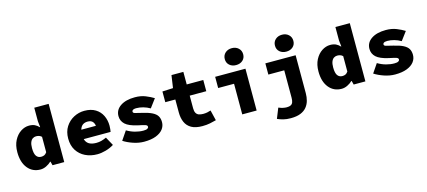

<svg xmlns="http://www.w3.org/2000/svg" viewBox="-67 -1399 4933 2217"><g transform="rotate(-15 2400.0 -291.0)"><path d="M251 12Q156 12 99 -58.5Q42 -129 42 -250Q42 -332 72.5 -390.5Q103 -449 151 -480.5Q199 -512 251 -512Q291 -512 318.5 -499Q346 -486 368 -462H372L364 -534V-696H536V0H396L384 -46H380Q354 -21 319.5 -4.5Q285 12 251 12ZM296 -128Q317 -128 333.5 -135.5Q350 -143 364 -164V-348Q349 -362 332.5 -367Q316 -372 298 -372Q277 -372 258.5 -360.5Q240 -349 229 -322.5Q218 -296 218 -252Q218 -185 238.5 -156.5Q259 -128 296 -128Z M930 12Q851 12 787.5 -19Q724 -50 687 -108.5Q650 -167 650 -250Q650 -332 687.5 -390.5Q725 -449 785 -480.5Q845 -512 912 -512Q991 -512 1044 -479.5Q1097 -447 1123.5 -392Q1150 -337 1150 -270Q1150 -248 1147.5 -227.5Q1145 -207 1143 -198H780V-310H1024L1000 -280Q1000 -330 980 -356Q960 -382 918 -382Q885 -382 862.5 -368Q840 -354 828 -324.5Q816 -295 816 -250Q816 -203 831.5 -174Q847 -145 877.5 -131.5Q908 -118 954 -118Q984 -118 1012.5 -125.5Q1041 -133 1074 -148L1130 -46Q1085 -18 1031 -3Q977 12 930 12Z M1490 12Q1426 12 1360 -10.5Q1294 -33 1246 -64L1318 -170Q1365 -142 1415.5 -128Q1466 -114 1514 -114Q1547 -114 1561.5 -122.5Q1576 -131 1576 -144Q1576 -153 1570.5 -159Q1565 -165 1552.5 -169.5Q1540 -174 1519 -178.5Q1498 -183 1466 -190Q1363 -213 1320.5 -252.5Q1278 -292 1278 -350Q1278 -424 1342.5 -468Q1407 -512 1516 -512Q1587 -512 1642.5 -489.5Q1698 -467 1738 -442L1662 -340Q1623 -363 1581 -374.5Q1539 -386 1500 -386Q1484 -386 1472.5 -383Q1461 -380 1454.5 -373.5Q1448 -367 1448 -358Q1448 -342 1471 -336Q1494 -330 1552 -316Q1627 -299 1669.5 -277Q1712 -255 1729 -225.5Q1746 -196 1746 -154Q1746 -107 1717 -69.5Q1688 -32 1631 -10Q1574 12 1490 12Z M2186 12Q2104 12 2055 -16Q2006 -44 1984 -94.5Q1962 -145 1962 -212V-366H1842V-494L1970 -500L1992 -650H2134V-500H2332V-366H2134V-215Q2134 -180 2145 -159.5Q2156 -139 2177.5 -130.5Q2199 -122 2231 -122Q2257 -122 2279.5 -126.5Q2302 -131 2322 -138L2352 -14Q2319 -5 2278 3.5Q2237 12 2186 12Z M2664 0V-366H2474V-500H2836V0ZM2744 -568Q2696 -568 2665 -595.5Q2634 -623 2634 -668Q2634 -713 2665 -741.5Q2696 -770 2744 -770Q2792 -770 2823 -741.5Q2854 -713 2854 -668Q2854 -623 2823 -595.5Q2792 -568 2744 -568Z M3195 188Q3146 188 3108 178.5Q3070 169 3037 154L3086 32Q3118 45 3141 49.5Q3164 54 3183 54Q3214 54 3231.5 44.5Q3249 35 3256.5 14.5Q3264 -6 3264 -40V-366H3074V-500H3436V-46Q3436 0 3424.5 42Q3413 84 3386 117Q3359 150 3312.5 169Q3266 188 3195 188ZM3344 -568Q3296 -568 3265 -595.5Q3234 -623 3234 -668Q3234 -713 3265 -741.5Q3296 -770 3344 -770Q3392 -770 3423 -741.5Q3454 -713 3454 -668Q3454 -623 3423 -595.5Q3392 -568 3344 -568Z M3851 12Q3756 12 3699 -58.5Q3642 -129 3642 -250Q3642 -332 3672.5 -390.5Q3703 -449 3751 -480.5Q3799 -512 3851 -512Q3891 -512 3918.5 -499Q3946 -486 3968 -462H3972L3964 -534V-696H4136V0H3996L3984 -46H3980Q3954 -21 3919.5 -4.5Q3885 12 3851 12ZM3896 -128Q3917 -128 3933.5 -135.5Q3950 -143 3964 -164V-348Q3949 -362 3932.5 -367Q3916 -372 3898 -372Q3877 -372 3858.5 -360.5Q3840 -349 3829 -322.5Q3818 -296 3818 -252Q3818 -185 3838.5 -156.5Q3859 -128 3896 -128Z M4490 12Q4426 12 4360 -10.5Q4294 -33 4246 -64L4318 -170Q4365 -142 4415.5 -128Q4466 -114 4514 -114Q4547 -114 4561.5 -122.5Q4576 -131 4576 -144Q4576 -153 4570.5 -159Q4565 -165 4552.5 -169.5Q4540 -174 4519 -178.5Q4498 -183 4466 -190Q4363 -213 4320.5 -252.5Q4278 -292 4278 -350Q4278 -424 4342.5 -468Q4407 -512 4516 -512Q4587 -512 4642.5 -489.5Q4698 -467 4738 -442L4662 -340Q4623 -363 4581 -374.5Q4539 -386 4500 -386Q4484 -386 4472.5 -383Q4461 -380 4454.5 -373.5Q4448 -367 4448 -358Q4448 -342 4471 -336Q4494 -330 4552 -316Q4627 -299 4669.5 -277Q4712 -255 4729 -225.5Q4746 -196 4746 -154Q4746 -107 4717 -69.5Q4688 -32 4631 -10Q4574 12 4490 12Z"/></g></svg>

Font: Source Code Pro ExtraLight Black
Style: Regular
Weight: 900
Monospace: yes
Version: Version 1.018;hotconv 1.0.116;makeotfexe 2.5.65601